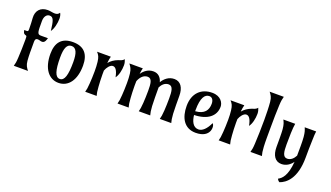

<svg xmlns="http://www.w3.org/2000/svg" viewBox="-83 -1414 3920 2271"><g transform="rotate(20 1877.0 -278.0)"><path d="M89.4 -337.4C89.4 -255.4 86.4 -174.3 83 -111.3C80.1 -52.7 75.2 -31.7 66.4 0H244.6C221.2 -31.7 203.1 -52.7 197.8 -111.3C192.4 -179.7 193.4 -224.1 193.4 -347.2C193.4 -372.6 199.2 -390.6 225.6 -390.6C251 -390.6 257.8 -380.9 281.7 -380.9C317.4 -380.9 327.1 -421.4 334 -444.3H244.1C196.8 -444.3 197.8 -474.6 197.8 -610.8C197.8 -668 225.1 -703.1 263.2 -703.1C311.5 -703.1 323.2 -657.7 336.9 -536.6C366.2 -574.2 383.3 -648.9 383.3 -710C383.3 -738.3 374.5 -766.6 366.2 -776.4C351.1 -751.5 331.5 -747.1 307.6 -747.1C279.8 -747.1 252.9 -756.8 219.2 -756.8C127 -756.8 76.7 -696.3 82.5 -608.9C85.4 -567.9 88.4 -520.5 88.4 -470.2C88.4 -445.8 86.4 -439.5 68.4 -439.5H37.1C43.9 -416.5 41 -395 79.6 -385.7C89.8 -383.8 89.4 -366.7 89.4 -337.4Z M547.4 -280.8C547.4 -395 571.3 -454.1 629.9 -454.1C688.5 -454.1 712.4 -395 712.4 -280.8C712.4 -117.2 688.5 -39.1 629.9 -39.1C571.3 -39.1 547.4 -117.2 547.4 -280.8ZM835.4 -280.8C835.4 -421.9 772.5 -502.9 629.9 -502.9C487.3 -502.9 424.3 -421.9 424.3 -280.8C424.3 -98.1 506.8 9.8 629.9 9.8C752.9 9.8 835.4 -98.1 835.4 -280.8Z M1107.9 -493.2H934.6C962.9 -460.9 974.1 -441.4 981.4 -382.3C985.8 -347.7 987.3 -306.6 987.3 -265.1C987.3 -210 984.4 -154.3 981.4 -111.3C977.5 -52.7 973.6 -31.7 964.8 0H1108.9C1100.1 -31.7 1096.2 -52.7 1092.3 -111.3C1089.4 -154.3 1086.4 -210 1086.4 -265.1C1086.4 -280.8 1086.4 -296.4 1086.9 -311.5C1103 -355.5 1134.8 -393.6 1163.1 -397.9C1197.3 -402.8 1227.1 -373.5 1243.7 -283.2C1272.9 -320.3 1289.1 -390.6 1289.1 -451.2C1289.1 -480 1281.2 -502.4 1272.9 -522.5C1255.4 -497.6 1228 -493.2 1201.7 -483.9C1160.6 -469.2 1119.6 -440.9 1093.8 -408.7C1098.1 -448.2 1100.6 -466.3 1107.9 -493.2Z M1510.7 -493.2H1341.3C1364.7 -460.9 1380.9 -441.4 1388.2 -382.3C1392.6 -347.7 1394 -306.6 1394 -265.1C1394 -210 1391.1 -154.3 1388.2 -111.3C1384.3 -52.7 1380.4 -31.7 1371.6 0H1511.7C1502.9 -31.7 1499 -52.7 1495.1 -111.3C1492.2 -154.3 1489.3 -210 1489.3 -265.1C1489.3 -285.2 1489.3 -305.2 1490.2 -324.2C1507.8 -371.6 1543.9 -419.9 1599.6 -419.9C1656.7 -419.9 1661.1 -352.5 1661.1 -265.1C1661.1 -210 1658.7 -154.3 1655.8 -111.3C1651.4 -52.7 1647.9 -31.7 1639.2 0H1783.2C1774.4 -31.7 1771 -52.7 1766.6 -111.3C1763.7 -154.3 1763.2 -280.8 1763.2 -335.4V-345.7C1783.2 -385.3 1815.9 -419.9 1863.3 -419.9C1920.4 -419.9 1925.3 -352.5 1925.3 -265.1C1925.3 -210 1923.3 -154.3 1920.4 -111.3C1916 -52.7 1912.6 -31.7 1903.8 0H2047.9C2039.1 -31.7 2035.6 -52.7 2031.2 -111.3C2028.3 -154.3 2027.8 -280.8 2027.8 -335.4C2027.8 -436.5 1985.8 -502.9 1906.2 -502.9C1835.9 -502.9 1785.2 -458.5 1755.4 -407.7C1739.3 -467.3 1701.2 -502.9 1642.6 -502.9C1577.1 -502.9 1528.3 -464.4 1497.6 -418C1501 -451.2 1503.9 -468.3 1510.7 -493.2ZM1747.1 -302.7 1745.1 -293.9Z M2530.8 -380.9C2530.8 -428.2 2492.7 -502.9 2382.8 -502.9C2246.1 -502.9 2149.4 -415.5 2149.4 -253.4C2149.4 -107.9 2210 9.8 2356.9 9.8C2550.3 9.8 2539.6 -146 2508.3 -166C2470.2 -83 2421.9 -39.1 2374.5 -39.1C2305.7 -39.1 2276.4 -108.4 2268.6 -182.1C2436 -186 2530.8 -262.7 2530.8 -380.9ZM2265.6 -243.7C2265.6 -401.4 2309.1 -454.1 2363.3 -454.1C2402.3 -454.1 2419.9 -418.5 2419.9 -377.9C2419.9 -298.3 2381.3 -236.3 2265.6 -228.5Z M2788.1 -493.2H2614.7C2643.1 -460.9 2654.3 -441.4 2661.6 -382.3C2666 -347.7 2667.5 -306.6 2667.5 -265.1C2667.5 -210 2664.6 -154.3 2661.6 -111.3C2657.7 -52.7 2653.8 -31.7 2645 0H2789.1C2780.3 -31.7 2776.4 -52.7 2772.5 -111.3C2769.5 -154.3 2766.6 -210 2766.6 -265.1C2766.6 -280.8 2766.6 -296.4 2767.1 -311.5C2783.2 -355.5 2814.9 -393.6 2843.3 -397.9C2877.4 -402.8 2907.2 -373.5 2923.8 -283.2C2953.1 -320.3 2969.2 -390.6 2969.2 -451.2C2969.2 -480 2961.4 -502.4 2953.1 -522.5C2935.5 -497.6 2908.2 -493.2 2881.8 -483.9C2840.8 -469.2 2799.8 -440.9 2773.9 -408.7C2778.3 -448.2 2780.8 -466.3 2788.1 -493.2Z M3170.4 -351.6C3170.4 -443.8 3172.4 -562 3176.3 -634.8C3179.2 -694.3 3184.1 -714.8 3192.9 -747.1H3014.6C3038.1 -715.8 3055.7 -694.8 3061.5 -634.8C3067.4 -575.2 3069.3 -483.9 3069.3 -412.6C3069.3 -299.8 3065.9 -198.2 3061.5 -111.3C3058.6 -52.7 3053.7 -31.7 3044.9 0H3189C3180.2 -31.7 3175.8 -52.7 3172.4 -111.3C3168.5 -180.2 3170.4 -262.2 3170.4 -351.6Z M3460 185.5C3462.4 197.8 3477.1 214.4 3489.7 219.7C3564.9 193.8 3681.6 107.9 3681.6 -161.6C3681.6 -222.7 3682.6 -316.9 3685.5 -381.3C3686.5 -440.4 3688.5 -460.9 3692.4 -493.2H3548.3C3562 -460.9 3570.3 -439.9 3575.7 -381.3C3581.5 -316.4 3578.6 -222.7 3578.6 -161.6V-147C3558.6 -107.9 3525.9 -73.2 3479 -73.2C3421.9 -73.2 3416 -141.6 3416 -229C3416 -316.4 3418 -435.5 3428.7 -493.2H3279.8C3295.9 -460.9 3305.2 -440.4 3311 -381.3C3315.4 -338.4 3314.5 -212.9 3314.5 -158.2C3314.5 -57.1 3356.4 9.8 3436 9.8C3497.6 9.8 3544.4 -24.9 3575.2 -67.9C3561 112.3 3503.4 163.6 3460 185.5ZM3597.2 -200.2 3594.2 -188.5Z"/></g></svg>

Font: Amarante
Style: Regular
Weight: 400
Designer: Karolina Lach
Foundry: Sorkin Type Co.
Version: Version 1.001